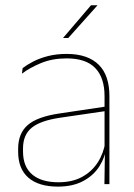

<svg xmlns="http://www.w3.org/2000/svg" viewBox="-20 -700 509 730"><path d="M377 0 379 -128 377.5 -131.5V-292V-334.5Q377.5 -404.5 342.2 -441.2Q307 -478 233.5 -478Q179 -478 136 -460.2Q93 -442.5 63.5 -420L66 -441Q81.5 -453 105.2 -465.5Q129 -478 161.2 -486.5Q193.5 -495 233.5 -495Q275 -495 305.5 -484.2Q336 -473.5 356.2 -453Q376.5 -432.5 386.2 -402.8Q396 -373 396 -335V0ZM200 9.5Q127.5 9.5 88.2 -24.2Q49 -58 49 -123V-134.5Q49 -192.5 85 -224.2Q121 -256 205.5 -268.5L386.5 -295.5L387 -278.5L209 -252.5Q134 -241.5 100.8 -214.5Q67.5 -187.5 67.5 -135.5V-124Q67.5 -66.5 102.2 -36.8Q137 -7 202.5 -7Q254.5 -7 291.8 -27.2Q329 -47.5 351.5 -82.2Q374 -117 380.5 -160.5L390 -142H384Q380 -102.5 358 -67.8Q336 -33 296.5 -11.8Q257 9.5 200 9.5ZM326 -680H350V-679L239.5 -555.5H220V-556Z"/></svg>

Font: Anek Gujarati Medium Thin
Style: Regular
Weight: 250
Version: Version 1.003